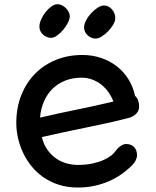

<svg xmlns="http://www.w3.org/2000/svg" viewBox="-20 -857 725 892"><path d="M55.7 0ZM174.3 -220.2Q183.6 -183.6 201.9 -158.9Q220.2 -134.3 243.2 -119.1Q266.1 -104 291.7 -97.4Q317.4 -90.8 341.8 -90.8Q379.9 -90.8 409.7 -97.4Q439.5 -104 460.7 -113.5Q481.9 -123 495.1 -133.3Q508.3 -143.6 513.7 -151.4Q518.6 -158.7 524.7 -165.3Q530.8 -171.9 537.8 -177Q544.9 -182.1 552 -185.1Q559.1 -188 565.4 -188Q589.8 -188 603.3 -173.6Q616.7 -159.2 616.7 -134.8Q616.7 -125.5 609.9 -111.3Q603 -97.2 584.5 -80.1Q564 -61 538.8 -43.9Q513.7 -26.9 483.4 -13.9Q453.1 -1 417.7 6.6Q382.3 14.2 341.3 14.2Q293 14.2 252.9 1.2Q212.9 -11.7 181.2 -33.9Q149.4 -56.2 126 -85.4Q102.5 -114.7 86.9 -147.9Q71.3 -181.2 63.5 -216.3Q55.7 -251.5 55.7 -284.7Q55.7 -356.9 79.1 -415.3Q102.5 -473.6 143.6 -515.1Q184.6 -556.6 240.7 -579.1Q296.9 -601.6 362.3 -601.6Q409.2 -601.6 450.2 -587.6Q491.2 -573.7 523.2 -548.6Q555.2 -523.4 576.9 -488.5Q598.6 -453.6 607.4 -411.6Q617.2 -403.3 621.8 -389.9Q626.5 -376.5 626.5 -363.3Q626.5 -341.3 611.6 -327.4Q596.7 -313.5 574.2 -308.1Q524.9 -295.4 475.6 -284.7Q426.3 -273.9 376.5 -263.7Q326.7 -253.4 276.1 -242.7Q225.6 -231.9 174.3 -220.2ZM166 -310.5Q249 -330.1 334 -347.2Q418.9 -364.3 506.8 -385.3Q498.5 -407.7 484.4 -428Q470.2 -448.2 451.2 -463.4Q432.1 -478.5 408.9 -487.3Q385.7 -496.1 358.9 -496.1Q317.4 -496.1 283.4 -482.7Q249.5 -469.2 224.6 -445.1Q199.7 -420.9 184.6 -386.5Q169.4 -352.1 166 -310.5ZM217.3 -681.2Q208 -681.2 198.5 -684.8Q189 -688.5 181.2 -695.1Q173.3 -701.7 168.2 -711.4Q163.1 -721.2 163.1 -732.9Q163.1 -748.5 171.1 -766.8Q179.2 -785.2 191.7 -800.8Q204.1 -816.4 218.8 -826.9Q233.4 -837.4 246.6 -837.4Q257.8 -837.4 268.1 -832.3Q278.3 -827.1 286.4 -819.1Q294.4 -811 299.3 -801Q304.2 -791 304.2 -781.2Q304.2 -768.6 295.4 -751.2Q286.6 -733.9 273.4 -718.3Q260.3 -702.6 245.1 -691.9Q230 -681.2 217.3 -681.2ZM423.8 -677.7Q415 -677.7 405.5 -681.4Q396 -685.1 388.2 -691.9Q380.4 -698.7 375.5 -708.3Q370.6 -717.8 370.6 -729.5Q370.6 -744.6 380.1 -762.7Q389.6 -780.8 403.8 -795.9Q418 -811 433.8 -821.3Q449.7 -831.5 462.9 -831.5Q474.1 -831.5 483.6 -826.7Q493.2 -821.8 500.2 -813.5Q507.3 -805.2 511.5 -794.7Q515.6 -784.2 515.6 -772.5V-772Q515.6 -759.3 506.1 -742.9Q496.6 -726.6 482.7 -712.2Q468.8 -697.8 452.9 -687.7Q437 -677.7 423.8 -677.7Z"/></svg>

Font: Autour One
Style: Regular
Weight: 400
Version: Version 1.007; ttfautohint (v0.92) -l 24 -r 24 -G 200 -x 7 -